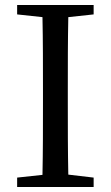

<svg xmlns="http://www.w3.org/2000/svg" viewBox="-20 -753 446 773"><path d="M357 -695V-733H49V-695L151 -684C153 -588 153 -491 153 -393V-339C153 -241 153 -145 151 -49L49 -38V0H357V-38L255 -50C253 -146 253 -243 253 -339V-393C253 -491 253 -589 255 -684Z"/></svg>

Font: Noto Serif SC Medium
Style: Regular
Weight: 500
Designer: Ryoko NISHIZUKA 西塚涼子 (kana & ideographs); Frank Grießhammer (Latin, Greek & Cyrillic); Wenlong ZHANG 张文龙 (bopomofo); San
Foundry: Adobe Systems Incorporated
Version: Version 1.001;PS 1.001;hotconv 16.6.54;makeotf.lib2.5.65590